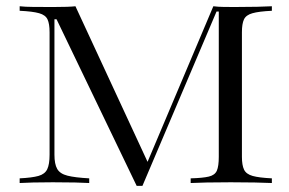

<svg xmlns="http://www.w3.org/2000/svg" viewBox="-20 -591 932 620"><path d="M439.9 9.3H421.4L162.6 -528.8H155.8V-91.3Q155.8 -61 164.8 -45.4Q173.8 -29.8 198 -23.7Q222.2 -17.6 268.1 -15.1V0Q253.4 -1 222.7 -1.7Q191.9 -2.4 150.4 -2.4Q114.7 -2.4 86.9 -1.7Q59.1 -1 43.5 0V-15.1Q83.5 -17.1 104.2 -22.9Q125 -28.8 132.6 -44.7Q140.1 -60.5 140.1 -91.3V-486.8Q140.1 -514.2 133.5 -528.3Q127 -542.5 106.4 -548.3Q85.9 -554.2 43.5 -556.2V-570.8Q60.5 -568.8 89.1 -568.6Q117.7 -568.4 154.8 -568.4Q202.6 -568.4 223.6 -570.8L456.5 -68.4L668.9 -570.8Q684.6 -568.8 703.1 -568.6Q721.7 -568.4 740.2 -568.4Q778.3 -568.4 810.3 -569.1Q842.3 -569.8 857.9 -570.8V-556.2Q815.9 -554.2 795.2 -548.3Q774.4 -542.5 767.8 -528.3Q761.2 -514.2 761.2 -486.8V-84.5Q761.2 -57.6 768.1 -43.2Q774.9 -28.8 795.7 -22.9Q816.4 -17.1 857.9 -15.1V0Q836.9 -1 802.7 -1.7Q768.6 -2.4 725.1 -2.4Q680.7 -2.4 647.7 -1.7Q614.7 -1 595.7 0V-15.1Q634.8 -16.1 654.3 -20.8Q673.8 -25.4 680.2 -39.8Q686.5 -54.2 686.5 -84.5V-553.7H679.2Z"/></svg>

Font: Bacasime Antique
Style: Regular
Weight: 400
Designer: The DocRepair Project, Claus Eggers Sørensen
Foundry: Google
Version: Version 2.000